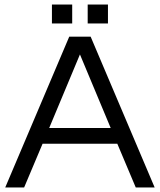

<svg xmlns="http://www.w3.org/2000/svg" viewBox="-20 -823 702 843"><path d="M659 0H576L495 -192H167L86 0H3L284 -662H378ZM466 -261 331 -584 196 -261ZM297 -803V-720H208V-803ZM454 -803V-720H365V-803Z"/></svg>

Font: Questrial
Style: Regular
Weight: 400
Designer: Joe Prince
Foundry: Joe Prince
Version: Version 1.002